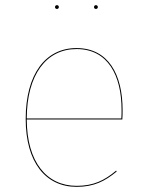

<svg xmlns="http://www.w3.org/2000/svg" viewBox="-20 -713 568 742"><path d="M200 -678.4C204.9 -678.4 207.4 -681.9 207.4 -685.7C207.4 -689.5 204.9 -693.1 200 -693.1C195.2 -693.1 192.6 -689.5 192.6 -685.7C192.6 -681.9 195.2 -678.4 200 -678.4ZM350.7 -678.4C355.5 -678.4 358.1 -681.9 358.1 -685.7C358.1 -689.5 355.5 -693.1 350.7 -693.1C345.9 -693.1 343.3 -689.5 343.3 -685.7C343.3 -681.9 345.9 -678.4 350.7 -678.4ZM453.8 -287.6C453.8 -424.5 399.1 -527.2 275.6 -527.2C155.6 -527.2 79.3 -426 79.3 -253.2C79.3 -85.2 156.7 9.1 276.4 9.1C343.4 9.1 385.9 -13 430.9 -50.1L428.8 -53.6C383.8 -15.7 341.1 5.2 276.4 5.2C160.8 5.2 84.1 -85.7 83.4 -251.4H452.7C453.7 -265.1 453.8 -273.6 453.8 -287.6ZM448.9 -255.1H83.4C83.9 -425 159.1 -523.4 275.8 -523.4C397 -523.4 449.8 -421.6 449.8 -288.4C449.8 -275.4 449.8 -267.6 448.9 -255.1Z"/></svg>

Font: Fira Sans Four
Style: Regular
Weight: 100
Designer: Carrois Corporate & Edenspiekermann AG
Foundry: Carrois Corporate GbR & Edenspiekermann AG
Version: Version 4.203;PS 004.203;hotconv 1.0.88;makeotf.lib2.5.64775